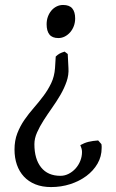

<svg xmlns="http://www.w3.org/2000/svg" viewBox="-20 -489 473 782"><path d="M207 -258.8Q215.3 -266.6 222.9 -270.8Q230.5 -274.9 243.2 -278.8L255.9 -269L258.8 -211.9Q260.7 -184.1 251.2 -156.7Q241.7 -129.4 226.1 -102.5Q210.4 -75.7 192.1 -49.8Q173.8 -23.9 157.7 1.2Q141.6 26.4 130.9 50.5Q120.1 74.7 120.1 98.1Q120.1 158.7 147.5 192.9Q174.8 227.1 226.1 227.1Q243.7 227.1 259.5 219Q275.4 210.9 287.6 197.5Q299.8 184.1 306.9 166.5Q314 148.9 314 129.9Q314 122.6 312 115.7Q310.1 108.9 307.1 102.1Q323.7 92.8 340.8 88.6Q357.9 84.5 379.9 83L393.1 98.1Q394 102.1 394 106V113.8Q394 148.4 377.2 177.5Q360.4 206.5 331.8 227.8Q303.2 249 266.1 261Q229 272.9 188 272.9Q151.9 272.9 124 261.7Q96.2 250.5 77.4 230.2Q58.6 210 48.8 181.9Q39.1 153.8 39.1 120.1Q39.1 83.5 50.5 54Q62 24.4 79.6 -1Q97.2 -26.4 117.7 -49.8Q138.2 -73.2 156.7 -97.9Q175.3 -122.6 188.5 -150.1Q201.7 -177.7 204.1 -211.9ZM286.1 -414.1Q286.1 -397.5 280.8 -383.1Q275.4 -368.7 265.9 -357.7Q256.3 -346.7 243.9 -340.3Q231.4 -334 217.8 -334Q192.9 -334 181.4 -348.4Q169.9 -362.8 169.9 -390.1Q169.9 -406.7 175 -420.9Q180.2 -435.1 189.2 -445.8Q198.2 -456.5 210.4 -462.6Q222.7 -468.8 236.8 -468.8Q262.7 -468.8 274.4 -454.6Q286.1 -440.4 286.1 -414.1Z"/></svg>

Font: Gentium Plus Am
Style: Regular
Weight: 400
Designer: J. Victor Gaultney, Annie Olsen, Iska Routamaa, Becca Hirsbrunner
Foundry: SIL International
Version: Version 5.000